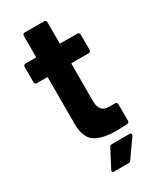

<svg xmlns="http://www.w3.org/2000/svg" viewBox="-208 -717 795 957"><g transform="rotate(-30 190.0 -238.5)"><path d="M347 -413Q347 -408 343.5 -404.5Q340 -401 335 -401H239Q234 -401 234 -396V-184Q234 -151 247.5 -135Q261 -119 291 -119H324Q329 -119 332.5 -115.5Q336 -112 336 -107V-12Q336 -1 324 1Q282 3 264 3Q181 3 140 -24.5Q99 -52 98 -128V-396Q98 -401 93 -401H36Q31 -401 27.5 -404.5Q24 -408 24 -413V-502Q24 -507 27.5 -510.5Q31 -514 36 -514H93Q98 -514 98 -519V-638Q98 -643 101.5 -646.5Q105 -650 110 -650H222Q227 -650 230.5 -646.5Q234 -643 234 -638V-519Q234 -514 239 -514H335Q340 -514 343.5 -510.5Q347 -507 347 -502ZM149 173Q142 173 140.5 170Q139 167 139 165Q139 163 141 159L194 58Q198 49 209 49H310Q317 49 318.5 52Q320 55 320 57Q320 60 318 64L247 165Q242 173 233 173Z"/></g></svg>

Font: LinhAnh
Style: Bold
Weight: 700
Designer: Jeremy Tribby
Foundry: Tribby Type
Version: Version 1.408